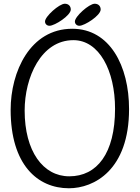

<svg xmlns="http://www.w3.org/2000/svg" viewBox="-20 -992 749 1028"><path d="M359 -941C359 -959 347 -972 327 -972C297 -972 221 -904 221 -877C221 -864 231 -854 245 -854C273 -854 359 -909 359 -941ZM519 -941C519 -959 507 -972 487 -972C457 -972 381 -904 381 -877C381 -864 391 -854 405 -854C433 -854 519 -909 519 -941ZM112 -400C112 -578 200 -777 373 -777C511 -777 596 -614 596 -410C596 -170 499 -48 351 -48C210 -48 112 -183 112 -400ZM37 -404C37 -110 181 16 349 16C484 16 671 -82 671 -408C671 -639 568 -838 367 -838C141 -838 37 -608 37 -404Z"/></svg>

Font: Life Savers
Style: Bold
Weight: 700
Designer: Pablo Impallari, Rodrigo Fuenzalida, Brenda Gallo
Foundry: Pablo Impallari, Rodrigo Fuenzalida, Brenda Gallo
Version: Version 3.000